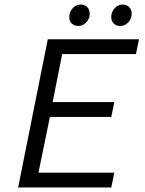

<svg xmlns="http://www.w3.org/2000/svg" viewBox="-20 -830 640 850"><path d="M60.3 0 191.6 -656.3H595.3L581.9 -590.6H255.3L213.1 -378H486.1L472.7 -312.2H201L150.3 -65.7H486.1L472.7 0ZM326.7 -715Q309.1 -715 297.9 -725.6Q286.7 -736.3 286.7 -754.9Q286.7 -776.7 301.5 -793.3Q316.2 -809.9 337.1 -809.9Q354.2 -809.9 365.6 -799.2Q377.1 -788.5 377.1 -768.6Q377.1 -748.1 362.3 -731.5Q347.5 -715 326.7 -715ZM512.5 -715Q495 -715 483.8 -725.6Q472.5 -736.3 472.5 -754.9Q472.5 -776.7 487.3 -793.3Q502.1 -809.9 522.9 -809.9Q540.1 -809.9 551.5 -799.2Q562.9 -788.5 562.9 -768.6Q562.9 -748.1 548.1 -731.5Q533.4 -715 512.5 -715Z"/></svg>

Font: SourceCodeVF
Style: Italic
Weight: 200
Italic angle: -11°
Monospace: yes
Designer: Paul D. Hunt, Teo Tuominen
Foundry: Adobe
Version: Version 1.026;hotconv 1.1.0;makeotfexe 2.6.0